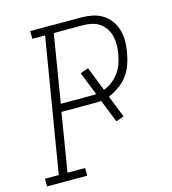

<svg xmlns="http://www.w3.org/2000/svg" viewBox="-109 -825 819 914"><g transform="rotate(-15 300.0 -367.5)"><path d="M10 0V-38H78L187 -697H124V-735H375Q403 -735 430 -729.5Q457 -724 479.5 -710Q502 -696 517.5 -674.5Q533 -653 540.5 -627.5Q548 -602 548 -574Q548 -546 543 -518Q538 -489 528.5 -461Q519 -433 501 -408.5Q483 -384 458 -366Q433 -348 405 -337L448 -228L409 -214L364 -327Q353 -325 342.5 -325Q332 -325 321 -325H168L121 -38H208V0ZM175 -363H321Q328 -363 335 -363Q342 -363 350 -364L304 -479L344 -493L391 -374Q414 -383 434 -398.5Q454 -414 468 -434Q482 -454 489.5 -477Q497 -500 501 -523Q505 -545 505 -567Q505 -589 500 -609Q495 -629 483.5 -646.5Q472 -664 455.5 -675.5Q439 -687 418 -692Q397 -697 375 -697H230Z"/></g></svg>

Font: Iosevka Slab XLtEx
Style: Italic
Weight: 200
Width: 7
Italic angle: -9°
Monospace: yes
Designer: Belleve Invis
Foundry: Belleve Invis
Version: Version 11.1.0; ttfautohint (v1.8.3)